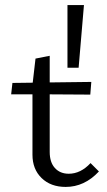

<svg xmlns="http://www.w3.org/2000/svg" viewBox="-20 -730 421 757"><path d="M370 -54Q313 7 239 7Q180 7 144 -28Q108 -63 108 -120V-358H24L29 -403L109 -404L120 -499L176 -510V-405L340 -407L336 -357L176 -358V-131Q176 -90 196.5 -67.5Q217 -45 251 -45Q298 -45 337 -87ZM246 -463V-710H311L290 -463Z"/></svg>

Font: Ysabeau
Style: Regular
Weight: 400
Designer: Christian Thalmann (Catharsis Fonts)
Version: Version 0.003